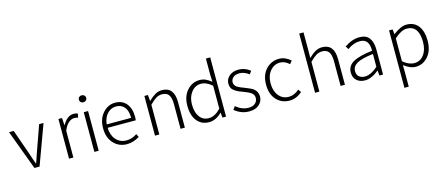

<svg xmlns="http://www.w3.org/2000/svg" viewBox="-63 -1524 5703 2490"><g transform="rotate(-15 2788.5 -278.5)"><path d="M224 0 26 -533H89L204 -206Q236 -107 257 -52H261Q295 -149 314 -206L430 -533H489L293 0Z M689 0V-533H737L744 -434H746Q807 -547 897 -547Q928 -547 951 -535L939 -483Q916 -492 890 -492Q851 -492 812.5 -459.5Q774 -427 747 -358V0Z M1029 0V-533H1087V0ZM1059 -658Q1038 -658 1024 -671Q1010 -684 1010 -704Q1010 -726 1024 -739Q1038 -752 1059 -752Q1079 -752 1093.5 -739Q1108 -726 1108 -704Q1108 -684 1093.5 -671Q1079 -658 1059 -658Z M1465 13Q1359 13 1288 -62.5Q1217 -138 1217 -266Q1217 -391 1286.5 -469Q1356 -547 1451 -547Q1548 -547 1602.5 -481.5Q1657 -416 1657 -299Q1657 -276 1654 -257H1276Q1278 -159 1331.5 -97.5Q1385 -36 1471 -36Q1547 -36 1613 -82L1635 -39Q1552 13 1465 13ZM1276 -303H1604Q1604 -398 1563.5 -447.5Q1523 -497 1452 -497Q1384 -497 1334 -444.5Q1284 -392 1276 -303Z M1843 0V-533H1891L1898 -452H1900Q1947 -498 1989.5 -522.5Q2032 -547 2082 -547Q2244 -547 2244 -341V0H2186V-333Q2186 -417 2158 -456Q2130 -495 2069 -495Q2025 -495 1988 -472.5Q1951 -450 1901 -399V0Z M2569 13Q2467 13 2407.5 -60.5Q2348 -134 2348 -266Q2348 -391 2417 -469Q2486 -547 2584 -547Q2629 -547 2664.5 -531.5Q2700 -516 2743 -482L2739 -578V-795H2797V0H2749L2742 -67H2740Q2660 13 2569 13ZM2579 -38Q2658 -38 2739 -122V-430Q2665 -496 2590 -496Q2513 -496 2461.5 -430Q2410 -364 2410 -266Q2410 -161 2454.5 -99.5Q2499 -38 2579 -38Z M3107 13Q2999 13 2911 -60L2942 -102Q3021 -35 3110 -35Q3168 -35 3200 -63.5Q3232 -92 3232 -136Q3232 -178 3197.5 -203.5Q3163 -229 3103 -250Q3064 -264 3042 -273.5Q3020 -283 2991.5 -301.5Q2963 -320 2949.5 -345Q2936 -370 2936 -403Q2936 -464 2983 -505.5Q3030 -547 3111 -547Q3195 -547 3266 -490L3236 -450Q3172 -498 3109 -498Q3053 -498 3023.5 -471.5Q2994 -445 2994 -406Q2994 -389 3002 -374.5Q3010 -360 3019 -351Q3028 -342 3048.5 -331.5Q3069 -321 3080.5 -316.5Q3092 -312 3118 -302Q3207 -268 3237 -246Q3290 -206 3290 -139Q3290 -75 3241 -31Q3192 13 3107 13Z M3649 13Q3542 13 3473.5 -61.5Q3405 -136 3405 -266Q3405 -395 3477 -471Q3549 -547 3652 -547Q3735 -547 3808 -482L3775 -442Q3718 -496 3653 -496Q3573 -496 3519.5 -431.5Q3466 -367 3466 -266Q3466 -164 3517 -100.5Q3568 -37 3652 -37Q3725 -37 3791 -96L3819 -56Q3740 13 3649 13Z M3992 0V-795H4050V-567L4049 -451Q4095 -497 4138 -522Q4181 -547 4231 -547Q4393 -547 4393 -341V0H4335V-333Q4335 -417 4307 -456Q4279 -495 4218 -495Q4174 -495 4137 -472.5Q4100 -450 4050 -399V0Z M4662 13Q4594 13 4550.5 -25Q4507 -63 4507 -134Q4507 -221 4587.5 -267.5Q4668 -314 4847 -335Q4851 -496 4725 -496Q4638 -496 4557 -435L4531 -477Q4633 -547 4733 -547Q4823 -547 4864 -490.5Q4905 -434 4905 -338V0H4856L4850 -68H4848Q4749 13 4662 13ZM4674 -36Q4752 -36 4847 -119V-292Q4694 -274 4629.5 -237Q4565 -200 4565 -137Q4565 -85 4595.5 -60.5Q4626 -36 4674 -36Z M5128 238V-533H5176L5183 -468H5185Q5288 -547 5363 -547Q5467 -547 5522 -474Q5577 -401 5577 -275Q5577 -143 5508.5 -65Q5440 13 5342 13Q5269 13 5185 -52L5186 46V238ZM5337 -38Q5416 -38 5465.5 -103.5Q5515 -169 5515 -275Q5515 -496 5352 -496Q5282 -496 5186 -411V-103Q5263 -38 5337 -38Z"/></g></svg>

Font: NotoSansHansLight
Style: Regular
Weight: 300
Designer: Ryoko NISHIZUKA  (kana & ideographs); Paul D. Hunt (Latin, Greek & Cyrillic); Wenlong ZHANG  (bopomofo); Sandoll Communi
Foundry: Adobe Systems Incorporated
Version: Version 1.00;December 8, 2021;FontCreator 13.0.0.2675 64-bit